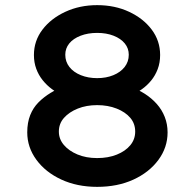

<svg xmlns="http://www.w3.org/2000/svg" viewBox="-20 -724 757 747"><path d="M358 3Q280 3 218.5 -25.5Q157 -54 121.5 -102.5Q86 -151 86 -209Q86 -247 97.5 -276Q109 -305 130 -326Q151 -347 177.5 -363Q204 -379 234 -391L226 -352Q203 -362 182.5 -377Q162 -392 146 -412Q130 -432 121 -456.5Q112 -481 112 -510Q112 -565 145 -608.5Q178 -652 234 -678Q290 -704 358 -704Q427 -704 482.5 -678Q538 -652 570.5 -608.5Q603 -565 603 -510Q603 -480 593.5 -455Q584 -430 568 -410.5Q552 -391 531.5 -376.5Q511 -362 490 -352L485 -387Q517 -376 543.5 -359Q570 -342 590 -319.5Q610 -297 621 -269Q632 -241 632 -209Q632 -150 596 -101.5Q560 -53 498.5 -25Q437 3 358 3ZM358 -109Q401 -109 434.5 -122.5Q468 -136 487 -159Q506 -182 506 -212Q506 -243 487 -265.5Q468 -288 434 -301.5Q400 -315 358 -315Q316 -315 282.5 -301.5Q249 -288 229 -265.5Q209 -243 209 -212Q209 -183 228.5 -160Q248 -137 281.5 -123Q315 -109 358 -109ZM358 -420Q393 -420 421 -431.5Q449 -443 465 -463.5Q481 -484 481 -511Q481 -536 465.5 -555Q450 -574 422 -585Q394 -596 358 -596Q322 -596 293.5 -585Q265 -574 249.5 -555Q234 -536 234 -511Q234 -484 250 -463.5Q266 -443 294.5 -431.5Q323 -420 358 -420Z"/></svg>

Font: Lexend Giga Medium
Style: Regular
Weight: 500
Designer: Bonnie Shaver-Troup, Thomas Jockin
Foundry: Lexend
Version: Version 1.007